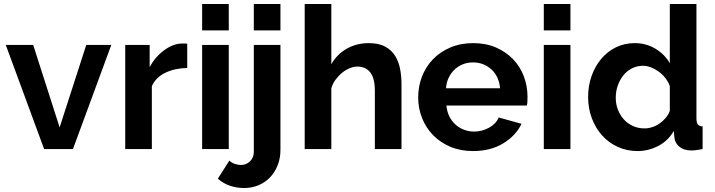

<svg xmlns="http://www.w3.org/2000/svg" viewBox="-20 -750 3595 966"><path d="M202 0 9 -524H147L280 -109L414 -524H540L347 0Z M922 -408Q861 -407 813 -384.5Q765 -362 744 -317V0H610V-524H733V-412Q747 -439 766 -460.5Q785 -482 807 -498Q829 -514 851.5 -522.5Q874 -531 895 -531Q906 -531 911.5 -531Q917 -531 922 -530Z M997 0V-524H1131V0ZM997 -597V-730H1131V-597Z M1209 196Q1171 196 1137 184.5Q1103 173 1076 149L1134 58Q1145 69 1161 74.5Q1177 80 1193 80Q1219 80 1238 61.5Q1257 43 1257 14V-524H1391V4Q1391 46 1377 81.5Q1363 117 1338.5 142.5Q1314 168 1280.5 182Q1247 196 1209 196ZM1257 -597V-730H1391V-597Z M2000 0H1866V-294Q1866 -356 1843 -385.5Q1820 -415 1778 -415Q1760 -415 1740 -407Q1720 -399 1702 -384.5Q1684 -370 1669 -350Q1654 -330 1647 -306V0H1513V-730H1647V-427Q1676 -478 1725.5 -505.5Q1775 -533 1835 -533Q1886 -533 1918 -515.5Q1950 -498 1968 -469Q1986 -440 1993 -403Q2000 -366 2000 -327Z M2360 10Q2297 10 2246 -11.5Q2195 -33 2159 -70Q2123 -107 2103.5 -156Q2084 -205 2084 -259Q2084 -315 2103 -364.5Q2122 -414 2158 -451.5Q2194 -489 2245.5 -511Q2297 -533 2361 -533Q2425 -533 2475.5 -511Q2526 -489 2561.5 -452Q2597 -415 2615.5 -366Q2634 -317 2634 -264Q2634 -251 2633.5 -239Q2633 -227 2631 -219H2226Q2229 -188 2241 -164Q2253 -140 2272 -123Q2291 -106 2315 -97Q2339 -88 2365 -88Q2405 -88 2440.5 -107.5Q2476 -127 2489 -159L2604 -127Q2575 -67 2511.5 -28.5Q2448 10 2360 10ZM2496 -306Q2491 -365 2452.5 -400.5Q2414 -436 2359 -436Q2332 -436 2308.5 -426.5Q2285 -417 2267 -400Q2249 -383 2237.5 -359Q2226 -335 2224 -306Z M2716 0V-524H2850V0ZM2716 -597V-730H2850V-597Z M3188 10Q3134 10 3088 -11Q3042 -32 3009 -69Q2976 -106 2957.5 -155.5Q2939 -205 2939 -262Q2939 -319 2956.5 -368Q2974 -417 3005 -454Q3036 -491 3079 -512Q3122 -533 3173 -533Q3231 -533 3277.5 -505Q3324 -477 3350 -432V-730H3484V-154Q3484 -133 3491 -124Q3498 -115 3515 -114V0Q3480 7 3458 7Q3422 7 3399 -11Q3376 -29 3373 -58L3370 -91Q3341 -41 3291.5 -15.5Q3242 10 3188 10ZM3223 -104Q3242 -104 3262 -110.5Q3282 -117 3299 -129Q3316 -141 3329.5 -157Q3343 -173 3350 -192V-317Q3342 -339 3327.5 -357.5Q3313 -376 3294.5 -389.5Q3276 -403 3255.5 -411Q3235 -419 3215 -419Q3185 -419 3159.5 -406Q3134 -393 3116 -370.5Q3098 -348 3088 -319Q3078 -290 3078 -259Q3078 -226 3089 -198Q3100 -170 3119 -149Q3138 -128 3164.5 -116Q3191 -104 3223 -104Z"/></svg>

Font: PTCRaleway
Style: Bold
Weight: 700
Designer: Matt McInerney, Pablo Impallari, Rodrigo Fuenzalida
Foundry: Matt McInerney, Pablo Impallari, Rodrigo Fuenzalida
Version: Version 3.000g; ttfautohint (v1.5) -l 8 -r 28 -G 28 -x 14 -D